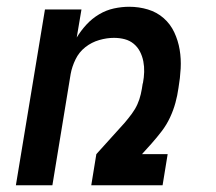

<svg xmlns="http://www.w3.org/2000/svg" viewBox="-20 -548 640 568"><path d="M27 0 113 -520H221L207 -437Q219 -457 235.5 -475Q252 -493 273 -505.5Q294 -518 317 -523Q340 -528 362 -528Q391 -528 417.5 -520Q444 -512 464 -494.5Q484 -477 495.5 -452.5Q507 -428 511.5 -401Q516 -374 514.5 -345.5Q513 -317 508 -288Q505 -266 499 -244Q493 -222 483 -200.5Q473 -179 458.5 -160Q444 -141 428 -123L400 -92H476L461 0H250L265 -92L349 -185Q360 -198 370 -211.5Q380 -225 386.5 -239.5Q393 -254 396.5 -269.5Q400 -285 402 -300L403 -303Q406 -319 406.5 -335Q407 -351 404 -366.5Q401 -382 394 -395.5Q387 -409 375.5 -418.5Q364 -428 349 -432Q334 -436 317 -436Q296 -436 273.5 -429.5Q251 -423 232.5 -408.5Q214 -394 203.5 -372.5Q193 -351 189 -329L135 0Z"/></svg>

Font: Iosevka Semibold Extended
Style: Italic
Weight: 600
Width: 7
Italic angle: -9°
Monospace: yes
Designer: Belleve Invis
Foundry: Belleve Invis
Version: Version 32.5.0; ttfautohint (v1.8.4)